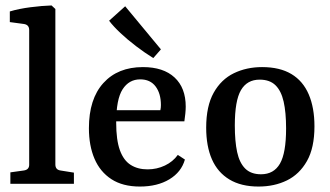

<svg xmlns="http://www.w3.org/2000/svg" viewBox="-20 -674 1210 704"><path d="M183 -71Q183 -52 201 -49L251 -41V0H18V-42L68 -49Q87 -52 87 -70V-564Q87 -583 68 -586L16 -593V-632Q49 -642 92 -647.5Q135 -653 169 -654L183 -641Z M306 -204Q306 -311 359 -369.5Q412 -428 504 -428Q579 -428 620 -390Q661 -352 661 -283Q661 -272 659.5 -257Q658 -242 656 -229H374V-270H568Q569 -275 569.5 -279Q570 -283 570 -289Q570 -331 550.5 -357Q531 -383 494 -383Q453 -383 429.5 -346.5Q406 -310 406 -224Q406 -161 419.5 -123.5Q433 -86 459 -69.5Q485 -53 521 -53Q555 -53 584.5 -67Q614 -81 632 -106L658 -89Q645 -43 601 -16.5Q557 10 493 10Q430 10 388.5 -17Q347 -44 326.5 -92Q306 -140 306 -204ZM570 -493 542 -461Q510 -481 478.5 -505Q447 -529 421.5 -553Q396 -577 380 -598L439 -651Z M1029 -203Q1029 -262 1020 -301.5Q1011 -341 990 -361.5Q969 -382 932 -382Q886 -382 863.5 -343.5Q841 -305 841 -214Q841 -156 849.5 -116.5Q858 -77 879 -56Q900 -35 937 -35Q984 -35 1006.5 -74Q1029 -113 1029 -203ZM736 -206Q736 -285 763.5 -334Q791 -383 837.5 -405.5Q884 -428 941 -428Q1006 -428 1048.5 -402.5Q1091 -377 1112 -328Q1133 -279 1133 -211Q1133 -132 1105.5 -83.5Q1078 -35 1032 -12.5Q986 10 928 10Q864 10 821 -16Q778 -42 757 -90Q736 -138 736 -206Z"/></svg>

Font: Yrsa Medium
Style: Regular
Weight: 500
Designer: Anna Giedrys (Yrsa+Rasa design), David Brezina (Yrsa art-direction, Rasa art-direction, design)
Foundry: Rosetta Type Foundry
Version: Version 2.004